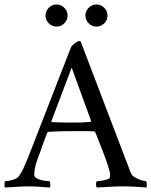

<svg xmlns="http://www.w3.org/2000/svg" viewBox="-34 -829 672 852"><path d="M284 -529 194 -291Q194 -290 194 -289Q196 -287 196 -287Q215 -286 241.5 -285.5Q268 -285 285 -285Q308 -285 326 -285.5Q344 -286 367 -288Q369 -288 369 -291Q370 -292 370 -293ZM93 -2Q76 -2 64 -1.5Q52 -1 40.5 0Q29 1 17 1.5Q5 2 -12 3Q-14 1 -14 -9.5Q-14 -20 -12 -25Q-8 -25 0.5 -26Q9 -27 18 -29.5Q27 -32 35 -35.5Q43 -39 47 -44Q62 -63 72 -86.5Q82 -110 93 -136Q130 -231 165 -321Q180 -359 195.5 -399.5Q211 -440 226.5 -479.5Q242 -519 256 -555Q270 -591 281 -619Q285 -627 298 -637Q311 -647 318 -647Q320 -647 321 -646.5Q322 -646 324 -645L523 -123Q534 -96 540 -79Q546 -62 548 -59Q552 -50 561.5 -44Q571 -38 581.5 -33.5Q592 -29 601.5 -27Q611 -25 614 -25Q618 -20 617.5 -9.5Q617 1 616 3Q587 1 564 -0.5Q541 -2 509 -2Q492 -2 478.5 -1.5Q465 -1 452.5 0Q440 1 426.5 1.5Q413 2 396 3Q392 -1 392 -11Q392 -21 396 -25Q401 -25 408.5 -26Q416 -27 424.5 -28.5Q433 -30 440.5 -32.5Q448 -35 451 -38Q455 -42 455 -52Q455 -63 445 -94Q435 -125 422 -158Q407 -196 389 -242Q388 -243 387 -244Q385 -246 383 -246Q374 -247 361 -247Q348 -247 334.5 -247Q321 -247 308 -247Q295 -247 286 -247Q256 -247 235 -246.5Q214 -246 181 -244Q180 -244 179.5 -243.5Q179 -243 178 -243Q177 -242 176 -241Q168 -220 160 -199Q154 -181 146.5 -160.5Q139 -140 132 -122Q123 -96 120.5 -79.5Q118 -63 118 -53Q118 -44 127.5 -38.5Q137 -33 149 -30Q161 -27 172 -26Q183 -25 186 -25Q188 -23 189 -12.5Q190 -2 188 3Q173 2 162.5 1.5Q152 1 142 0Q132 -1 120.5 -1.5Q109 -2 93 -2ZM345 -760Q345 -780 359.5 -794.5Q374 -809 394 -809Q414 -809 428.5 -794.5Q443 -780 443 -760Q443 -740 428.5 -725.5Q414 -711 394 -711Q374 -711 359.5 -725.5Q345 -740 345 -760ZM168 -760Q168 -780 182.5 -794.5Q197 -809 217 -809Q237 -809 251.5 -794.5Q266 -780 266 -760Q266 -740 251.5 -725.5Q237 -711 217 -711Q197 -711 182.5 -725.5Q168 -740 168 -760Z"/></svg>

Font: Vermiglione
Style: Regular
Weight: 400
Version: Version 1.000